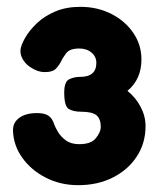

<svg xmlns="http://www.w3.org/2000/svg" viewBox="-20 -726 473 562"><path d="M209 -184Q157 -184 114 -206Q71 -228 45 -264.5Q19 -301 18 -345Q18 -368 37 -381.5Q56 -395 88 -395Q112 -395 123 -386.5Q134 -378 139 -361Q142 -353 150 -339.5Q158 -326 173 -315Q188 -304 212 -304Q247 -304 261 -322Q275 -340 275 -354Q275 -378 262.5 -388.5Q250 -399 217 -399Q196 -399 182 -406.5Q168 -414 168 -455Q168 -487 182.5 -494Q197 -501 215 -501Q262 -501 262 -542Q262 -560 248 -572Q234 -584 212 -584Q184 -584 173.5 -570Q163 -556 157 -543Q151 -532 142 -523.5Q133 -515 111 -515Q86 -515 60 -536Q38 -557 40 -581Q42 -595 54 -616Q66 -637 88 -658Q110 -679 142 -692.5Q174 -706 215 -706Q265 -706 305.5 -685.5Q346 -665 370 -630Q394 -595 394 -552Q394 -494 353 -460Q377 -441 391.5 -413.5Q406 -386 406 -357Q406 -307 380.5 -268Q355 -229 310.5 -206.5Q266 -184 209 -184Z"/></svg>

Font: Fredoka SemiBold
Style: Regular
Weight: 600
Designer: Ben Nathan
Foundry: Milena B. Brandão, Ben Nathan
Version: Version 2.001